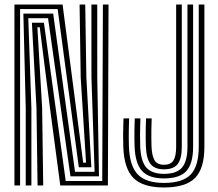

<svg xmlns="http://www.w3.org/2000/svg" viewBox="-20 -820 963 849"><path d="M43.9 0V-800H256.7L299 -475.7L347.8 -100.6H360.5L336.9 -477L331.9 -800H356.9L361.9 -477L383.9 -80.5H328.5L235 -779.9H68.8V0ZM93.8 0V-343.1L83.3 -759.8H215.1L311.7 -60.4H398.3L384.4 -477L384.2 -800H410L410.1 -477L417.7 -40.2H291.6L192.5 -739.6H105.1L118.8 -343.1V0ZM146.1 0 141.3 -343.1 121.1 -719.5H174.2L270.6 -19.5H432.1L435 -800H459.9L457.1 0H246.5L200.8 -343.9L155.7 -699.4H145.3L166.3 -343.1L171.1 0ZM705.1 9Q611.2 9 569.8 -33.2Q528.4 -75.4 525.2 -171Q524.3 -198.4 524.4 -227Q524.5 -255.7 526 -296.6H551Q550 -267.7 549.6 -246.3Q549.2 -224.8 549.4 -207.1Q549.6 -189.4 550.1 -171.8Q553.3 -85.5 589.6 -48.3Q625.9 -11.1 705.1 -11.1Q787.6 -11.1 823.2 -48.2Q858.8 -85.4 858.8 -171V-800H883.8V-171Q883.8 -74.7 842.3 -32.8Q800.9 9 705.1 9ZM705.1 -31.1Q638 -31.1 607.9 -64.2Q577.9 -97.4 575.1 -172.7Q574.5 -190 574.4 -207.5Q574.2 -224.9 574.5 -246.2Q574.9 -267.6 575.9 -296.6H600.8Q599.3 -257.2 599.2 -228.5Q599.1 -199.8 600 -173.3Q602.4 -107.6 626.9 -79.4Q651.3 -51.2 705 -51.2Q761.7 -51.2 785.3 -79.6Q808.9 -107.9 808.9 -170.8V-800H833.9V-171Q833.9 -96.1 804 -63.6Q774.1 -31.1 705.1 -31.1ZM705 -71.3Q663.4 -71.3 645.1 -95.5Q626.8 -119.8 625 -174.1Q624.4 -192.6 624.2 -210.6Q624 -228.5 624.4 -249.3Q624.8 -270 625.8 -296.6H650.7Q649.5 -265.8 649.3 -244.9Q649 -224.1 649.3 -207.8Q649.5 -191.6 649.9 -174.1Q651.2 -132.8 663 -112.1Q674.7 -91.4 705 -91.4Q734.9 -91.4 746.9 -110.4Q758.9 -129.4 758.9 -170.8V-800H783.9V-170.8Q783.9 -118.7 766 -95Q748.1 -71.3 705 -71.3Z"/></svg>

Font: Big Shoulders Inline Thin
Style: Regular
Weight: 100
Designer: Patric King
Foundry: XO Type Co
Version: Version 2.002